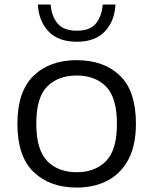

<svg xmlns="http://www.w3.org/2000/svg" viewBox="-20 -815 674 844"><path d="M317 9.5Q199.5 9.5 128 -58.8Q56.5 -127 56.5 -271Q56.5 -413 127.5 -481.8Q198.5 -550.5 317 -550.5Q436 -550.5 506.8 -483Q577.5 -415.5 577.5 -271Q577.5 -176.5 544.5 -114.2Q511.5 -52 453 -21.2Q394.5 9.5 317 9.5ZM317 -58Q398.5 -58 446.2 -107Q494 -156 494 -270.5Q494 -386 446.2 -434.5Q398.5 -483 317 -483Q235.5 -483 187.5 -434.8Q139.5 -386.5 139.5 -272Q139.5 -156.5 187.5 -107.2Q235.5 -58 317 -58ZM318 -631.5Q236 -631.5 193 -677.2Q150 -723 146.5 -795H202.5Q206.5 -744 233 -712Q259.5 -680 318 -680Q376 -680 401.8 -712Q427.5 -744 431.5 -795H487.5Q484 -722.5 441.2 -677Q398.5 -631.5 318 -631.5Z"/></svg>

Font: Encode Sans Expanded
Style: Regular
Weight: 400
Width: 7
Designer: Multiple Designers
Foundry: Impallari Type
Version: Version 3.000; ttfautohint (v1.8.3) -l 8 -r 50 -G 200 -x 14 